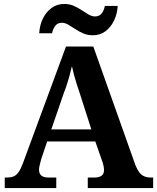

<svg xmlns="http://www.w3.org/2000/svg" viewBox="-20 -949 793 969"><path d="M4 0V-53H16Q34 -53 48 -58.5Q62 -64 73.5 -80Q85 -96 96 -126L313 -714H451L664 -114Q673 -92 683.5 -78.5Q694 -65 708.5 -59Q723 -53 741 -53H753V0H423V-53H456Q478 -53 491.5 -61.5Q505 -70 505 -91Q505 -99 503.5 -107Q502 -115 500 -122.5Q498 -130 496 -135L461 -235H218L189 -149Q187 -141 184 -130.5Q181 -120 179 -110Q177 -100 177 -92Q177 -73 188.5 -63Q200 -53 226 -53H264V0ZM239 -296H441L382 -480Q374 -503 367 -525Q360 -547 354 -569.5Q348 -592 343 -615Q338 -593 332 -571.5Q326 -550 319.5 -528.5Q313 -507 304 -485ZM449 -771Q422 -771 400 -780.5Q378 -790 359.5 -802.5Q341 -815 324.5 -824.5Q308 -834 292 -834Q270 -834 258 -817.5Q246 -801 243 -781H178Q180 -822 196.5 -855.5Q213 -889 240.5 -909Q268 -929 304 -929Q331 -929 352.5 -919.5Q374 -910 392.5 -897.5Q411 -885 427.5 -875.5Q444 -866 460 -866Q482 -866 494 -882.5Q506 -899 509 -919H574Q572 -879 555.5 -845Q539 -811 512 -791Q485 -771 449 -771Z"/></svg>

Font: Noto Serif Myanmar
Style: Regular
Weight: 400
Designer: Ben Mitchell and the Monotype Design Team
Foundry: Monotype Imaging Inc.
Version: Version 2.106